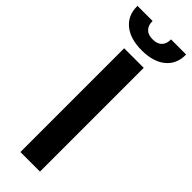

<svg xmlns="http://www.w3.org/2000/svg" viewBox="-326 -902 916 916"><g transform="rotate(45 132.0 -444.0)"><path d="M198 0H66V-700H198ZM-32 -884V-888H70V-884Q70 -858 85.5 -842Q101 -826 132 -826Q163 -826 178.5 -842Q194 -858 194 -884V-888H296V-884Q296 -823 252.5 -787.5Q209 -752 132 -752Q55 -752 11.5 -787.5Q-32 -823 -32 -884Z"/></g></svg>

Font: Rootstock Sans Headline
Style: Bold
Weight: 700
Designer: Florian Karsten
Foundry: Florian Karsten
Version: Version 2.000;FEAKit 1.0